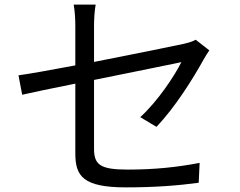

<svg xmlns="http://www.w3.org/2000/svg" viewBox="-20 -793 1040 831"><path d="M657 -244C737 -327 815 -452 861 -535C868 -548 879 -565 886 -575L827 -621C815 -614 796 -608 774 -603C732 -594 557 -558 387 -525V-681C387 -710 389 -744 394 -773H299C304 -744 306 -711 306 -681V-510C200 -490 105 -473 60 -467L76 -383C116 -392 205 -411 306 -431V-129C306 -30 340 18 526 18C651 18 751 10 840 -2L844 -88C744 -69 648 -59 532 -59C412 -59 387 -81 387 -150V-447C564 -483 748 -520 765 -524C735 -464 662 -354 587 -286Z"/></svg>

Font: Noto Sans JP Regular
Style: Regular
Weight: 400
Designer: Ryoko NISHIZUKA (kana & ideographs); Paul D. Hunt (Latin, Greek & Cyrillic); Wenlong ZHANG (bopomofo); Sandoll Communica
Foundry: Adobe Systems Incorporated
Version: Version 1.004;PS 1.004;hotconv 1.0.82;makeotf.lib2.5.63406